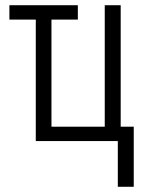

<svg xmlns="http://www.w3.org/2000/svg" viewBox="-20 -540 540 735"><path d="M431 175V0H117V-465H16V-520H278V-465H177V-55H381V-520H442V-55H492V175Z"/></svg>

Font: Iosevka SS04 Light
Style: Regular
Weight: 300
Monospace: yes
Designer: Belleve Invis
Foundry: Belleve Invis
Version: Version 19.0.0; ttfautohint (v1.8.4)